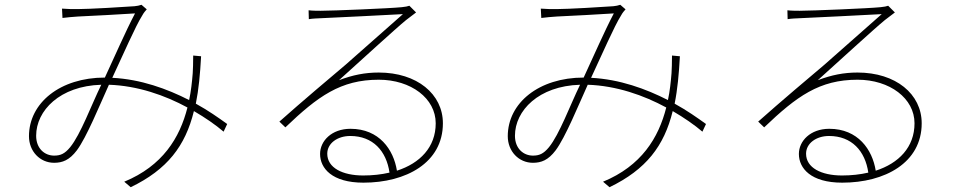

<svg xmlns="http://www.w3.org/2000/svg" viewBox="-20 -742 4040 802"><path d="M273 -127C250 -99 232 -92 206 -92C167 -92 131 -121 131 -175C131 -280 230 -383 403 -388C361 -302 317 -181 273 -127ZM929 -224C893 -250 849 -281 798 -309C810 -368 816 -433 820 -507L787 -510C787 -479 786 -452 785 -436C782 -399 778 -361 770 -324C678 -371 568 -411 449 -417C495 -515 546 -633 574 -677C581 -690 587 -696 593 -703L571 -722C562 -719 553 -717 542 -716C504 -713 351 -704 304 -704C284 -704 261 -704 239 -706L241 -667C261 -670 283 -671 306 -673C351 -675 504 -683 544 -686C504 -610 461 -510 418 -418C231 -418 101 -312 101 -173C101 -110 147 -62 206 -62C241 -62 270 -73 301 -114C342 -169 396 -302 435 -388C555 -384 669 -344 763 -293C731 -166 659 -49 499 17L526 40C679 -34 754 -132 790 -278C838 -250 880 -221 914 -192Z M1497 -9C1411 -9 1347 -41 1347 -100C1347 -143 1389 -174 1443 -174C1538 -174 1594 -111 1607 -21C1573 -13 1536 -9 1497 -9ZM1690 -718C1681 -715 1676 -714 1658 -712C1611 -707 1369 -697 1320 -697C1308 -697 1286 -697 1269 -699L1270 -662C1289 -665 1304 -665 1322 -666C1371 -668 1610 -680 1663 -683C1613 -639 1477 -519 1424 -472C1367 -424 1238 -315 1147 -234L1172 -210C1308 -340 1403 -409 1562 -409C1697 -409 1800 -331 1800 -227C1800 -127 1734 -60 1638 -29C1624 -117 1564 -204 1444 -204C1365 -204 1317 -153 1317 -99C1317 -39 1367 21 1498 21C1676 21 1830 -62 1830 -227C1830 -349 1722 -439 1562 -439C1505 -439 1454 -429 1396 -407C1484 -486 1633 -623 1676 -658C1686 -666 1705 -680 1718 -690Z M2273 -127C2250 -99 2232 -92 2206 -92C2167 -92 2131 -121 2131 -175C2131 -280 2230 -383 2403 -388C2361 -302 2317 -181 2273 -127ZM2929 -224C2893 -250 2849 -281 2798 -309C2810 -368 2816 -433 2820 -507L2787 -510C2787 -479 2786 -452 2785 -436C2782 -399 2778 -361 2770 -324C2678 -371 2568 -411 2449 -417C2495 -515 2546 -633 2574 -677C2581 -690 2587 -696 2593 -703L2571 -722C2562 -719 2553 -717 2542 -716C2504 -713 2351 -704 2304 -704C2284 -704 2261 -704 2239 -706L2241 -667C2261 -670 2283 -671 2306 -673C2351 -675 2504 -683 2544 -686C2504 -610 2461 -510 2418 -418C2231 -418 2101 -312 2101 -173C2101 -110 2147 -62 2206 -62C2241 -62 2270 -73 2301 -114C2342 -169 2396 -302 2435 -388C2555 -384 2669 -344 2763 -293C2731 -166 2659 -49 2499 17L2526 40C2679 -34 2754 -132 2790 -278C2838 -250 2880 -221 2914 -192Z M3497 -9C3411 -9 3347 -41 3347 -100C3347 -143 3389 -174 3443 -174C3538 -174 3594 -111 3607 -21C3573 -13 3536 -9 3497 -9ZM3690 -718C3681 -715 3676 -714 3658 -712C3611 -707 3369 -697 3320 -697C3308 -697 3286 -697 3269 -699L3270 -662C3289 -665 3304 -665 3322 -666C3371 -668 3610 -680 3663 -683C3613 -639 3477 -519 3424 -472C3367 -424 3238 -315 3147 -234L3172 -210C3308 -340 3403 -409 3562 -409C3697 -409 3800 -331 3800 -227C3800 -127 3734 -60 3638 -29C3624 -117 3564 -204 3444 -204C3365 -204 3317 -153 3317 -99C3317 -39 3367 21 3498 21C3676 21 3830 -62 3830 -227C3830 -349 3722 -439 3562 -439C3505 -439 3454 -429 3396 -407C3484 -486 3633 -623 3676 -658C3686 -666 3705 -680 3718 -690Z"/></svg>

Font: Noto Sans Japanese Thin
Style: Regular
Weight: 100
Designer: Ryoko NISHIZUKA (kana & ideographs); Paul D. Hunt (Latin, Greek & Cyrillic); Wenlong ZHANG (bopomofo); Sandoll Communica
Foundry: Adobe Systems Incorporated
Version: Version 1.000;PS 1;hotconv 1.0.78;makeotf.lib2.5.61930